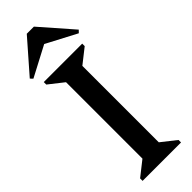

<svg xmlns="http://www.w3.org/2000/svg" viewBox="-311 -933 948 948"><g transform="rotate(-45 163.0 -459.0)"><path d="M29.3 0V-17.4L106.5 -78.2V-611.8L29.3 -672.6V-690H297.7V-672.6L220.5 -611.8V-78.2L297.7 -17.4V0ZM5 -738 -7.5 -750.9 138.6 -918H188.4L334.5 -750.9L322 -738L157.5 -824.5H169.5Z"/></g></svg>

Font: Platypi Light
Style: Regular
Weight: 300
Designer: David Sargent
Foundry: Bolt Cutter Type
Version: Version 1.200